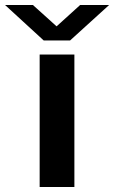

<svg xmlns="http://www.w3.org/2000/svg" viewBox="-87 -744 454 764"><path d="M-66.9 -724.1H43.9L138.2 -639.2L231.9 -724.1H347.2L191.9 -583H86.9ZM70.8 0V-526.9H209V0Z"/></svg>

Font: Archivo Expanded SemiBold
Style: Regular
Weight: 600
Width: 7
Designer: Hector Gatti
Foundry: Omnibus-Type
Version: Version 2.001